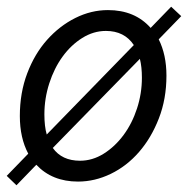

<svg xmlns="http://www.w3.org/2000/svg" viewBox="-20 -528 559 571"><path d="M212 12Q135 12 88 -38L29 23L0 -5L64 -71Q39 -118 39 -183Q39 -252 61 -310Q83 -368 120 -409.5Q157 -451 204 -474.5Q251 -498 301 -498Q381 -498 428 -445L489 -508L519 -480L452 -411Q475 -365 475 -303Q475 -234 452.5 -176Q430 -118 393.5 -76Q357 -34 309.5 -11Q262 12 212 12ZM112 -188Q112 -152 119 -128L378 -394Q350 -436 295 -436Q258 -436 224.5 -415Q191 -394 166 -359.5Q141 -325 126.5 -280Q112 -235 112 -188ZM218 -50Q255 -50 288.5 -71Q322 -92 347.5 -126.5Q373 -161 387.5 -205.5Q402 -250 402 -297Q402 -329 396 -353L137 -88Q164 -50 218 -50Z"/></svg>

Font: TypoPRO Source Sans Pro
Style: Italic
Weight: 400
Italic angle: -11°
Designer: Paul D. Hunt
Foundry: Adobe Systems Incorporated
Version: Version 1.075;PS 2.000;hotconv 1.0.86;makeotf.lib2.5.63406